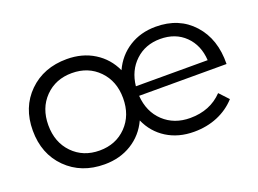

<svg xmlns="http://www.w3.org/2000/svg" viewBox="-85 -719 1224 912"><g transform="rotate(-20 527.0 -263.0)"><path d="M42 -264.2Q42 -381.3 116.9 -455.1Q191.9 -528.8 309.1 -528.8Q387.7 -528.8 447 -491.9Q506.3 -455.1 536.1 -390.1Q565.9 -455.1 624 -491.9Q682.1 -528.8 758.8 -528.8Q876.5 -528.8 947 -450.7Q1017.6 -372.6 1015.1 -247.1H573.2Q579.1 -164.6 632.3 -114.7Q685.5 -64.9 766.1 -64.9Q867.2 -64.9 930.2 -130.9L973.1 -85Q934.6 -42.5 880.4 -19.8Q826.2 2.9 761.2 2.9Q682.6 2.9 623.8 -33.9Q564.9 -70.8 536.1 -136.2Q505.9 -70.8 446.3 -33.9Q386.7 2.9 309.1 2.9Q191.9 2.9 116.9 -71.5Q42 -146 42 -264.2ZM120.1 -263.2Q120.1 -176.3 173.3 -121.6Q226.6 -66.9 309.1 -66.9Q391.6 -66.9 444.8 -121.6Q498 -176.3 498 -263.2Q498 -349.1 444.8 -403.6Q391.6 -458 309.1 -458Q226.6 -458 173.3 -403.6Q120.1 -349.1 120.1 -263.2ZM574.2 -294.9H937Q932.6 -371.6 884.3 -419.2Q835.9 -466.8 758.8 -466.8Q683.6 -466.8 633.1 -419.4Q582.5 -372.1 574.2 -294.9Z"/></g></svg>

Font: Montserrat Light
Style: Regular
Weight: 300
Designer: Julieta Ulanovsky
Foundry: Julieta Ulanovsky
Version: Version 1.000;PS 002.000;hotconv 1.0.70;makeotf.lib2.5.58329